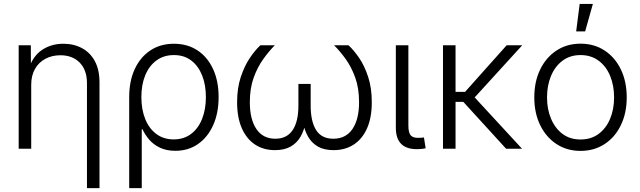

<svg xmlns="http://www.w3.org/2000/svg" viewBox="-20 -770 3313 994"><path d="M141.6 -331.1V0H76.7V-535.6H139.6L140.1 -410.2H127.4Q149.9 -480 197.8 -511.7Q245.6 -543.5 307.6 -543.5Q362.3 -543.5 404.8 -520.5Q447.3 -497.6 471.2 -453.1Q495.1 -408.7 495.1 -343.8V204.1H430.2V-339.4Q430.2 -407.2 392.8 -445.6Q355.5 -483.9 292.5 -483.9Q249.5 -483.9 215.3 -465.8Q181.2 -447.8 161.4 -413.6Q141.6 -379.4 141.6 -331.1Z M648.9 204.1V-267.6Q648.9 -350.6 677.7 -412.6Q706.5 -474.6 758.5 -509Q810.5 -543.5 880.4 -543.5Q950.2 -543.5 1002.2 -509.3Q1054.2 -475.1 1083 -412.8Q1111.8 -350.6 1111.8 -267.6Q1111.8 -184.6 1083.5 -121.8Q1055.2 -59.1 1004.9 -24.2Q954.6 10.7 887.7 10.7Q841.8 10.7 808.1 -5.4Q774.4 -21.5 752.4 -47.1Q730.5 -72.8 717.8 -100.6H713.9V204.1ZM878.9 -48.3Q931.6 -48.3 969 -76.4Q1006.3 -104.5 1026.1 -154.1Q1045.9 -203.6 1045.9 -267.6Q1045.9 -330.6 1026.4 -379.6Q1006.8 -428.7 970 -456.8Q933.1 -484.9 880.4 -484.9Q828.1 -484.9 790.3 -457.3Q752.4 -429.7 732.2 -380.9Q711.9 -332 711.9 -267.6Q711.9 -203.1 731.9 -153.6Q752 -104 789.6 -76.2Q827.1 -48.3 878.9 -48.3Z M1403.8 7.3Q1344.2 7.3 1300.3 -21.7Q1256.3 -50.8 1231.9 -106.2Q1207.5 -161.6 1207.5 -240.7Q1207.5 -313.5 1226.3 -370.6Q1245.1 -427.7 1272.9 -469.2Q1300.8 -510.7 1328.1 -535.6H1402.8Q1372.6 -505.4 1342.8 -463.9Q1313 -422.4 1293.2 -367.7Q1273.4 -313 1273.4 -240.7Q1273.4 -152.3 1307.4 -102.1Q1341.3 -51.8 1405.3 -51.8Q1465.3 -51.8 1495.1 -96.4Q1524.9 -141.1 1524.9 -223.6V-335.4H1588.4V-223.6Q1588.4 -141.1 1616.7 -96.4Q1645 -51.8 1705.6 -51.8Q1770.5 -51.8 1804.7 -102.1Q1838.9 -152.3 1838.9 -240.7Q1838.9 -314 1818.8 -369.1Q1798.8 -424.3 1769 -465.3Q1739.3 -506.3 1709.5 -535.6H1784.2Q1811.5 -510.7 1839.4 -470Q1867.2 -429.2 1886 -371.8Q1904.8 -314.5 1904.8 -240.7Q1904.8 -161.1 1880.4 -106Q1856 -50.8 1811.5 -21.7Q1767.1 7.3 1707 7.3Q1657.2 7.3 1625 -11.7Q1592.8 -30.8 1574.7 -63Q1556.6 -95.2 1548.8 -134.3H1561.5Q1554.2 -93.8 1535.6 -61.8Q1517.1 -29.8 1484.6 -11.2Q1452.1 7.3 1403.8 7.3Z M2147 2Q2088.4 4.4 2058.8 -23.2Q2029.3 -50.8 2029.3 -108.4V-535.6H2094.2V-120.1Q2094.2 -81.5 2107.7 -67.9Q2121.1 -54.2 2152.8 -56.6Q2160.6 -56.6 2165.3 -57.1Q2169.9 -57.6 2174.8 -58.6L2183.6 -2.4Q2176.8 -0.5 2167 0.7Q2157.2 2 2147 2Z M2338.4 -535.6V0H2273.4V-535.6ZM2683.6 -535.6 2416.5 -242.7H2311.5V-294.4H2387.7L2603 -535.6ZM2600.1 0 2375 -246.6 2414.1 -291 2682.6 0Z M2985.4 11.2Q2915 11.2 2861.1 -24.2Q2807.1 -59.6 2776.6 -122.1Q2746.1 -184.6 2746.1 -265.6Q2746.1 -347.7 2776.6 -410.4Q2807.1 -473.1 2861.1 -508.5Q2915 -543.9 2985.4 -543.9Q3056.2 -543.9 3110.1 -508.5Q3164.1 -473.1 3194.3 -410.4Q3224.6 -347.7 3224.6 -265.6Q3224.6 -184.6 3194.3 -122.1Q3164.1 -59.6 3110.1 -24.2Q3056.2 11.2 2985.4 11.2ZM2985.4 -47.9Q3040.5 -47.9 3079.3 -76.9Q3118.2 -106 3138.7 -155.3Q3159.2 -204.6 3159.2 -265.6Q3159.2 -327.1 3138.7 -377Q3118.2 -426.8 3079.1 -455.8Q3040 -484.9 2985.4 -484.9Q2931.2 -484.9 2892.3 -455.8Q2853.5 -426.8 2832.8 -377.2Q2812 -327.6 2812 -265.6Q2812 -204.6 2832.8 -155.3Q2853.5 -106 2892.1 -76.9Q2930.7 -47.9 2985.4 -47.9ZM2962.9 -607.4 2981 -749.5H3049.3L3009.3 -607.4Z"/></svg>

Font: Inter 20pt Light
Style: Regular
Weight: 300
Version: Version 4.001;git-66647c0bb